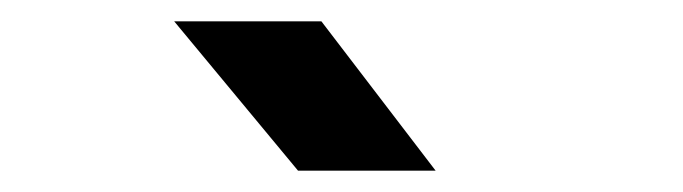

<svg xmlns="http://www.w3.org/2000/svg" viewBox="-20 -805 640 180"><path d="M259.4 -645 143.3 -785H281.3L388.4 -645Z"/></svg>

Font: Atlassian Mono
Style: Regular
Weight: 400
Monospace: yes
Designer: Philipp Nurullin, Konstantin Bulenkov
Foundry: Modifications by Atlassian Pty Ltd, manufactured by JetBrains
Version: Version 2.304